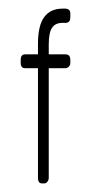

<svg xmlns="http://www.w3.org/2000/svg" viewBox="-20 -425 212 445"><path d="M132 -267H93V-13Q93 -8 90 -4Q87 0 83 0H77Q68 0 68 -13V-267H38Q28 -267 28 -279V-286Q28 -299 38 -299H68V-323Q68 -366 82.5 -385.5Q97 -405 125 -405H132Q136 -405 139.5 -402.5Q143 -400 143 -393V-387Q143 -378 140 -375Q137 -372 132 -372H125Q108 -372 100.5 -360.5Q93 -349 93 -322V-299H132Q143 -299 143 -286V-279Q143 -274 139.5 -270.5Q136 -267 132 -267Z"/></svg>

Font: Chathura
Style: Regular
Weight: 300
Designer: Appaji Ambarisha Darbha
Foundry: Aditya Fonts
Version: Version 1.00 2015